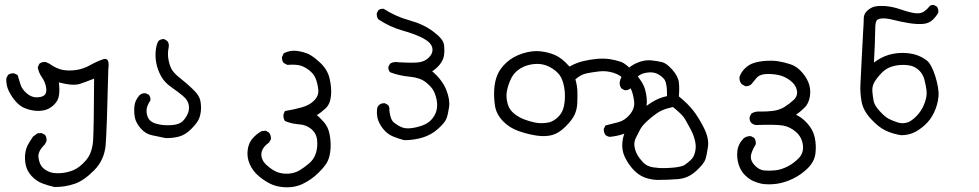

<svg xmlns="http://www.w3.org/2000/svg" viewBox="-20 -460 4040 792"><path d="M205.1 311.5Q178.7 305.7 154.3 296.4Q129.9 287.1 110.8 266.6Q91.8 246.1 86.4 221.7Q81.1 197.3 84 174.3Q86.9 151.4 96.2 135.3Q105.5 119.1 116.2 103.5L134.8 89.8L151.4 88.9L165 95.7Q173.8 106.4 171.9 122.1L165 135.7Q134.8 165 138.7 189.9Q142.6 214.8 152.3 227.1Q162.1 239.3 180.2 247.6Q198.2 255.9 227.1 254.4Q255.9 252.9 282.2 242.2Q308.6 231.4 335 200.7Q361.3 169.9 364.3 116.2Q367.2 62.5 368.2 -135.7Q338.9 -124 310.5 -114.3Q282.2 -104.5 222.7 -120.1Q226.6 -92.8 223.6 -68.8Q220.7 -44.9 202.6 -27.8Q184.6 -10.7 165 -5.9Q145.5 -1 123.5 -3.4Q101.6 -5.9 81.5 -14.2Q61.5 -22.5 44.9 -41.5Q28.3 -60.5 16.6 -84Q4.9 -107.4 5.9 -136.7L12.7 -150.4Q23.4 -159.2 39.1 -157.2L52.7 -150.4Q58.6 -129.9 64.9 -110.4Q71.3 -90.8 91.8 -73.7Q112.3 -56.6 136.2 -58.6Q160.2 -60.5 167 -71.8Q173.8 -83 169.4 -103.5Q165 -124 152.3 -142.1Q139.6 -160.2 135.7 -182.6L142.6 -197.3Q154.3 -206.1 168.9 -204.1L183.6 -197.3Q213.9 -175.8 240.2 -171.4Q266.6 -167 295.4 -171.4Q324.2 -175.8 351.1 -190.9Q377.9 -206.1 406.2 -215.8Q433.6 -224.6 426.8 -174.8Q420.9 73.2 416 136.2Q411.1 199.2 368.7 242.2Q326.2 285.2 287.6 298.3Q249 311.5 205.1 311.5Z M662.1 109.4Q634.8 103.5 607.9 98.1Q581.1 92.8 561.5 70.8Q542 48.8 537.1 27.8Q532.2 6.8 534.2 -19.5Q536.1 -45.9 555.7 -67.4Q566.4 -77.1 581.1 -75.2L593.8 -69.3Q601.6 -59.6 600.6 -45.9Q585 -23.4 584.5 -4.4Q584 14.6 592.8 29.3Q601.6 43.9 624 50.3Q646.5 56.6 671.4 56.6Q696.3 56.6 712.4 51.8Q728.5 46.9 739.3 33.7Q750 20.5 755.9 5.4Q761.7 -9.8 758.3 -28.3Q754.9 -46.9 734.9 -64Q714.8 -81.1 686.5 -100.6Q658.2 -120.1 644 -146.5Q629.9 -172.9 625 -198.2Q620.1 -223.6 622.1 -248Q624 -272.5 632.8 -290Q642.6 -299.8 657.2 -298.8L669.9 -291Q678.7 -280.3 675.8 -264.6Q670.9 -241.2 674.3 -218.3Q677.7 -195.3 686.5 -177.2Q695.3 -159.2 724.1 -136.7Q752.9 -114.3 777.8 -89.8Q802.7 -65.4 806.6 -43.9Q810.5 -22.5 808.6 -2.4Q806.6 17.6 799.3 33.2Q792 48.8 768.1 72.8Q744.1 96.7 717.8 103.5Q691.4 110.4 662.1 109.4Z M1143.6 311.5Q1116.2 308.6 1092.8 296.9Q1069.3 285.2 1046.4 265.6Q1023.4 246.1 1010.7 218.3Q998 190.4 1001.5 160.2Q1004.9 129.9 1022 110.8Q1039.1 91.8 1058.6 81.1L1076.2 79.1L1089.8 86.9Q1098.6 98.6 1097.7 114.3L1089.8 127.9Q1058.6 150.4 1058.1 175.8Q1057.6 201.2 1080.6 221.7Q1103.5 242.2 1124 250Q1144.5 257.8 1169.9 256.3Q1195.3 254.9 1216.3 242.2Q1237.3 229.5 1256.3 212.9Q1275.4 196.3 1283.2 171.4Q1291 146.5 1288.1 118.2Q1285.2 89.8 1264.2 72.3Q1243.2 54.7 1212.9 52.7Q1182.6 50.8 1155.3 39.1Q1147.5 27.3 1149.4 11.7L1155.3 -2Q1191.4 -7.8 1224.6 -17.1Q1257.8 -26.4 1276.4 -45.9Q1294.9 -65.4 1293 -88.4Q1291 -111.3 1283.7 -131.8Q1276.4 -152.3 1259.8 -166.5Q1243.2 -180.7 1224.1 -188Q1205.1 -195.3 1165 -192.4L1150.4 -200.2Q1141.6 -210 1143.6 -225.6L1150.4 -240.2Q1177.7 -253.9 1205.1 -250Q1232.4 -246.1 1252 -237.3Q1271.5 -228.5 1301.3 -200.7Q1331.1 -172.9 1339.8 -135.3Q1348.6 -97.7 1345.2 -64Q1341.8 -30.3 1322.8 -12.7Q1303.7 4.9 1287.1 14.6Q1297.9 23.4 1315.9 43.5Q1334 63.5 1339.8 95.2Q1345.7 127 1343.3 156.2Q1340.8 185.5 1331.5 205.1Q1322.3 224.6 1293 253.4Q1263.7 282.2 1227.1 299.3Q1190.4 316.4 1143.6 311.5Z M1647.5 118.2Q1624 112.3 1601.6 103Q1579.1 93.8 1563 74.7Q1546.9 55.7 1540 36.1Q1533.2 16.6 1535.2 -8.8Q1536.1 -19.5 1543 -26.4Q1552.7 -35.2 1567.4 -34.2L1580.1 -27.3Q1587.9 -19.5 1585.9 -5.9Q1589.8 33.2 1605 45.4Q1620.1 57.6 1636.2 64.5Q1652.3 71.3 1674.8 68.8Q1697.3 66.4 1722.2 57.6Q1747.1 48.8 1761.7 31.2Q1776.4 13.7 1780.8 -5.4Q1785.2 -24.4 1781.7 -44.9Q1778.3 -65.4 1769.5 -83.5Q1760.7 -101.6 1736.8 -120.6Q1712.9 -139.6 1669.9 -143.6Q1627 -147.5 1588.9 -162.1Q1581.1 -170.9 1582 -184.6L1588.9 -197.3Q1603.5 -207 1624 -203.1Q1669.9 -200.2 1700.2 -202.1Q1730.5 -204.1 1749 -222.7Q1767.6 -241.2 1763.2 -262.7Q1758.8 -284.2 1726.1 -301.8Q1693.4 -319.3 1640.6 -334Q1587.9 -348.6 1540 -380.9Q1533.2 -391.6 1534.2 -405.3L1540 -417Q1548.8 -424.8 1562.5 -423.8Q1612.3 -391.6 1669.4 -376Q1726.6 -360.4 1767.6 -329.6Q1808.6 -298.8 1811.5 -275.4Q1814.5 -252 1811.5 -231.9Q1808.6 -211.9 1794.4 -194.3Q1780.3 -176.8 1762.7 -166Q1804.7 -129.9 1820.8 -89.4Q1836.9 -48.8 1832.5 -18.6Q1828.1 11.7 1821.8 28.8Q1815.4 45.9 1787.1 71.3Q1758.8 96.7 1723.1 107.4Q1687.5 118.2 1647.5 118.2Z M2496.1 104.5Q2485.4 103.5 2477.5 96.7Q2469.7 85.9 2470.7 71.3L2477.5 57.6Q2504.9 50.8 2531.2 43.9Q2557.6 37.1 2578.6 11.7Q2599.6 -13.7 2595.7 -43Q2591.8 -72.3 2583.5 -90.8Q2575.2 -109.4 2557.6 -129.9Q2540 -150.4 2510.7 -159.7Q2481.4 -168.9 2451.7 -165.5Q2421.9 -162.1 2398.9 -157.2Q2376 -152.3 2353.5 -132.8Q2361.3 -105.5 2361.8 -82.5Q2362.3 -59.6 2361.3 -34.7Q2360.4 -9.8 2350.6 12.2Q2340.8 34.2 2313.5 61.5Q2286.1 88.9 2258.8 96.7Q2231.4 104.5 2195.8 99.6Q2160.2 94.7 2120.6 81.1Q2081.1 67.4 2054.2 39.1Q2027.3 10.7 2022 -22.9Q2016.6 -56.6 2018.6 -89.8Q2020.5 -123 2031.2 -149.9Q2042 -176.8 2068.8 -201.7Q2095.7 -226.6 2135.3 -239.3Q2174.8 -252 2208 -248.5Q2241.2 -245.1 2269.5 -232.9Q2297.9 -220.7 2329.1 -185.5Q2357.4 -201.2 2386.2 -208Q2415 -214.8 2443.8 -217.3Q2472.7 -219.7 2497.1 -215.8Q2521.5 -211.9 2542 -204.6Q2562.5 -197.3 2597.7 -159.7Q2632.8 -122.1 2641.6 -88.4Q2650.4 -54.7 2647.5 -26.4Q2644.5 2 2635.7 19Q2627 36.1 2602.1 60.1Q2577.1 84 2551.3 92.8Q2525.4 101.6 2496.1 104.5ZM2245.1 44.9Q2265.6 39.1 2283.2 21.5Q2300.8 3.9 2306.2 -22Q2311.5 -47.9 2310.1 -75.2Q2308.6 -102.5 2300.3 -127Q2292 -151.4 2272 -167.5Q2252 -183.6 2230.5 -190.9Q2209 -198.2 2183.6 -195.8Q2158.2 -193.4 2137.7 -183.6Q2117.2 -173.8 2103 -158.2Q2088.9 -142.6 2078.6 -112.8Q2068.4 -83 2069.3 -62Q2070.3 -41 2077.1 -22.9Q2084 -4.9 2101.6 9.3Q2119.1 23.4 2141.6 32.2Q2164.1 41 2189 45.9Q2213.9 50.8 2245.1 44.9Z M2691.4 282.2Q2662.1 281.2 2636.7 271Q2611.3 260.7 2590.8 237.8Q2570.3 214.8 2557.1 187Q2543.9 159.2 2547.4 126Q2550.8 92.8 2568.4 64Q2585.9 35.2 2611.3 8.8Q2636.7 -17.6 2667 -37.1Q2697.3 -56.6 2731.4 -63.5Q2732.4 -120.1 2718.3 -135.3Q2704.1 -150.4 2687.5 -157.2Q2670.9 -164.1 2644 -159.7Q2617.2 -155.3 2601.6 -134.8Q2585.9 -114.3 2580.1 -94.7Q2570.3 -86.9 2556.6 -87.9L2543.9 -94.7Q2535.2 -105.5 2536.1 -121.1Q2541 -146.5 2562 -168.9Q2583 -191.4 2612.3 -202.6Q2641.6 -213.9 2667.5 -210.9Q2693.4 -208 2711.4 -203.6Q2729.5 -199.2 2753.4 -172.4Q2777.3 -145.5 2780.3 -120.1Q2783.2 -94.7 2780.3 -62.5Q2816.4 -33.2 2838.9 -4.9Q2861.3 23.4 2883.3 66.9Q2905.3 110.4 2900.4 145.5Q2895.5 180.7 2889.2 198.7Q2882.8 216.8 2850.6 246.1Q2818.4 275.4 2776.9 278.8Q2735.4 282.2 2691.4 282.2ZM2800.8 222.7Q2833 200.2 2839.8 187Q2846.7 173.8 2849.1 156.7Q2851.6 139.6 2846.2 117.7Q2840.8 95.7 2828.6 72.8Q2816.4 49.8 2805.7 31.2Q2794.9 12.7 2755.9 -18.6Q2728.5 -12.7 2710 -4.4Q2691.4 3.9 2661.6 28.8Q2631.8 53.7 2621.1 73.2Q2610.4 92.8 2602.5 109.4Q2594.7 126 2597.2 143.6Q2599.6 161.1 2608.4 177.2Q2617.2 193.4 2632.8 210Q2648.4 226.6 2675.8 230.5Q2703.1 234.4 2726.1 233.4Q2749 232.4 2766.6 230.5Q2784.2 228.5 2800.8 222.7Z M3121.1 297.9Q3103.5 293.9 3086.9 286.6Q3070.3 279.3 3053.2 262.7Q3036.1 246.1 3027.3 219.7Q3018.6 193.4 3021.5 164.1Q3024.4 134.8 3046.9 111.3Q3059.6 100.6 3077.1 101.6L3090.8 108.4Q3098.6 118.2 3097.7 134.8Q3077.1 168.9 3077.1 187.5Q3077.1 206.1 3094.7 223.6Q3112.3 241.2 3132.3 243.2Q3152.3 245.1 3177.2 242.7Q3202.1 240.2 3228 227.1Q3253.9 213.9 3274.9 192.4Q3295.9 170.9 3292 138.7Q3288.1 106.4 3264.2 85Q3240.2 63.5 3210.9 58.1Q3181.6 52.7 3098.6 55.7Q3087.9 54.7 3079.1 46.9Q3070.3 37.1 3072.3 22.5L3079.1 8.8Q3093.8 -1 3114.3 0Q3139.6 1 3167.5 -2.4Q3195.3 -5.9 3216.3 -19Q3237.3 -32.2 3254.4 -48.3Q3271.5 -64.5 3267.1 -87.4Q3262.7 -110.4 3239.7 -127.9Q3216.8 -145.5 3189.5 -150.9Q3162.1 -156.2 3136.7 -154.3Q3111.3 -152.3 3099.6 -137.2Q3087.9 -122.1 3079.1 -112.3Q3069.3 -103.5 3054.7 -104.5L3040 -112.3Q3029.3 -124 3030.3 -141.6Q3036.1 -161.1 3052.2 -177.2Q3068.4 -193.4 3089.4 -200.2Q3110.4 -207 3139.2 -209Q3168 -210.9 3191.9 -207Q3215.8 -203.1 3242.2 -194.3Q3268.6 -185.5 3290.5 -159.2Q3312.5 -132.8 3318.8 -107.4Q3325.2 -82 3319.8 -57.1Q3314.5 -32.2 3300.3 -17.6Q3286.1 -2.9 3263.7 13.7Q3287.1 23.4 3310.5 49.3Q3334 75.2 3340.8 106.9Q3347.7 138.7 3343.8 172.4Q3339.8 206.1 3312.5 233.4Q3285.2 260.7 3250.5 277.3Q3215.8 293.9 3182.6 298.3Q3149.4 302.7 3121.1 297.9Z M3697.3 97.7Q3664.1 92.8 3634.3 79.1Q3604.5 65.4 3572.3 30.3Q3540 -4.9 3533.7 -42.5Q3527.3 -80.1 3529.3 -113.3Q3531.2 -146.5 3534.7 -220.7Q3538.1 -294.9 3540.5 -330.6Q3543 -366.2 3543 -384.3Q3543 -402.3 3556.6 -415Q3570.3 -427.7 3585 -432.1Q3599.6 -436.5 3629.4 -435.1Q3659.2 -433.6 3697.8 -420.4Q3736.3 -407.2 3758.3 -405.3Q3780.3 -403.3 3793.9 -414.1Q3807.6 -424.8 3813 -432.6Q3818.4 -440.4 3832 -439.5L3844.7 -432.6Q3851.6 -422.9 3850.6 -408.2Q3843.8 -394.5 3828.1 -378.9Q3812.5 -363.3 3787.1 -361.3Q3761.7 -359.4 3729 -364.7Q3696.3 -370.1 3665.5 -377.9Q3634.8 -385.7 3615.2 -383.8Q3595.7 -381.8 3592.8 -367.7Q3589.8 -353.5 3589.8 -321.8Q3589.8 -290 3585 -202.1Q3615.2 -224.6 3645 -233.4Q3674.8 -242.2 3705.1 -241.7Q3735.4 -241.2 3758.3 -233.9Q3781.2 -226.6 3801.8 -211.4Q3822.3 -196.3 3838.4 -144.5Q3854.5 -92.8 3851.1 -60.1Q3847.7 -27.3 3833 3.9Q3818.4 35.2 3793.5 57.1Q3768.6 79.1 3746.1 88.4Q3723.6 97.7 3697.3 97.7ZM3731.4 42Q3752.9 29.3 3769.5 8.8Q3786.1 -11.7 3795.4 -38.6Q3804.7 -65.4 3801.8 -87.9Q3798.8 -110.4 3793 -132.3Q3787.1 -154.3 3771.5 -169.4Q3755.9 -184.6 3736.3 -189Q3716.8 -193.4 3693.8 -191.9Q3670.9 -190.4 3649.9 -182.1Q3628.9 -173.8 3609.4 -151.4Q3589.8 -128.9 3583.5 -114.3Q3577.1 -99.6 3578.6 -81.5Q3580.1 -63.5 3583.5 -44.4Q3586.9 -25.4 3608.4 -2Q3629.9 21.5 3645.5 29.8Q3661.1 38.1 3684.1 45.4Q3707 52.7 3731.4 42Z"/></svg>

Font: JasonHandwriting4
Style: Regular
Weight: 400
Version: Version 1.01.21